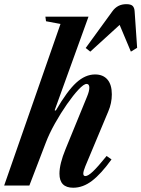

<svg xmlns="http://www.w3.org/2000/svg" viewBox="-48 -891 678 922"><path d="M303.5 10.5Q237.5 10.5 237.5 -57Q237.5 -104 267 -175.5L370 -427Q381 -453.5 381 -470Q381 -488 368 -488Q354.5 -488 329 -460.8Q303.5 -433.5 273.5 -390.5Q243.5 -347.5 216 -298.5Q188.5 -249.5 172 -206L93 0H-28L242.5 -776L173 -789L170 -811H377L214.5 -361.5L220 -360Q274.5 -454 318 -493.8Q361.5 -533.5 408.5 -533.5Q447 -533.5 468 -509Q489 -484.5 489 -438Q489 -395.5 472 -356L361.5 -92Q352 -68.5 352 -57.5Q352 -45.5 362 -45.5Q375 -45.5 398.2 -67.5Q421.5 -89.5 464 -142L487.5 -125.5Q437.5 -56 394 -22.8Q350.5 10.5 303.5 10.5ZM385.5 -643 363.5 -660.5 491.5 -836.5Q516 -871 558.5 -871Q580.5 -871 589 -862.5Q597.5 -854 598.5 -836.5L610.5 -661.5L580.5 -643L526.5 -771.5Z"/></svg>

Font: Libre Caslon Condensed Bold
Style: Italic
Weight: 700
Italic angle: -22.583°
Designer: Pablo Impallari, Rodrigo Fuenzalida, Katja Schimmel, Ertekin Erdin
Foundry: Pablo Impallari, Rodrigo Fuenzalida
Version: Version 2.000; ttfautohint (v1.8.4.7-5d5b);gftools[0.9.33]